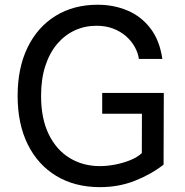

<svg xmlns="http://www.w3.org/2000/svg" viewBox="-20 -760 760 790"><path d="M391.5 10Q288 10 211.8 -36Q135.5 -82 94 -166.2Q52.5 -250.5 52.5 -365.5Q52.5 -480.5 93.5 -564.8Q134.5 -649 208.8 -694.8Q283 -740.5 381.5 -740.5Q448.5 -740.5 505 -716.5Q561.5 -692.5 599.2 -643Q637 -593.5 648 -517.5H551.5Q548 -542.5 534.5 -566.8Q521 -591 498.8 -610.8Q476.5 -630.5 446 -642.2Q415.5 -654 377 -654Q329 -654 287.8 -635Q246.5 -616 215.2 -579.2Q184 -542.5 166.5 -488.8Q149 -435 149 -365.5Q149 -272 180.5 -207.5Q212 -143 266.8 -109.8Q321.5 -76.5 391 -76.5Q420.5 -76.5 453.5 -82.8Q486.5 -89 516 -101Q545.5 -113 563.5 -130L564 -292H400.5V-377.5H654L653 -82.5Q600 -41.5 534 -15.8Q468 10 391.5 10Z"/></svg>

Font: Spline Sans
Style: Regular
Weight: 400
Designer: Eben Sorkin, Mirko Velimirovic
Foundry: Sorkin Type
Version: Version 1.001